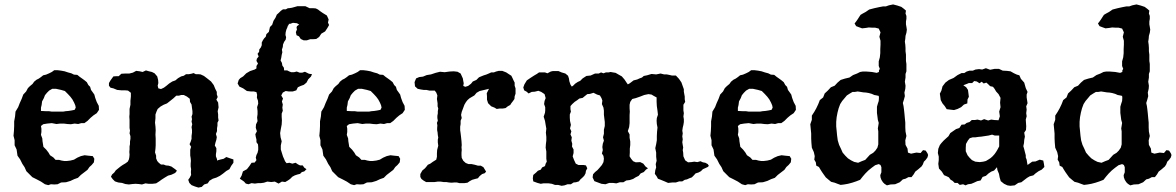

<svg xmlns="http://www.w3.org/2000/svg" viewBox="-20 -826 5310 867"><path d="M225 -509H240L256 -507L272 -504L287 -499L302 -495L314 -489L329 -488L340 -479L350 -472L361 -464L372 -455L379 -442L387 -434L391 -420L399 -409L406 -399L410 -384L417 -365L426 -348L427 -330L417 -315L402 -305L389 -294L375 -280L361 -270H347L333 -266L317 -268L300 -265L284 -266L268 -268H252L235 -266L214 -270L193 -268L175 -265L165 -257L167 -245V-230L165 -217L171 -201L172 -188L174 -176L176 -163L189 -150L199 -137L206 -125L221 -115L231 -104H247L258 -101L270 -99H282L298 -101L314 -105L329 -114L345 -121L362 -125L379 -123L399 -121L406 -109L404 -93L394 -81L384 -72L375 -59L358 -46L345 -36L332 -23L315 -17L298 -9L278 -3L256 -2L240 6L225 7L210 6L198 10L183 6L165 -6L146 -16L126 -26L99 -53L91 -71L81 -86L71 -106L59 -123L55 -151L46 -170V-193L41 -213L43 -235L44 -257V-278L48 -300L50 -322L62 -342L69 -360L78 -380L85 -399L98 -413L106 -428L115 -437L127 -447L134 -457L145 -466L155 -471L165 -478L175 -486L188 -489L202 -495L214 -501ZM233 -425H216L202 -417L192 -407L183 -396L178 -383L170 -368L168 -352L165 -340V-325L185 -324H200L214 -322H265L277 -324L289 -325L302 -327L317 -330L322 -340L320 -350L315 -362L307 -377L298 -389L287 -401L273 -415L256 -420Z M595 -506 611 -504 624 -501 639 -508 653 -504 666 -501 678 -495 690 -481 694 -465 695 -451 692 -439 695 -427 707 -424 720 -430 732 -439 744 -449 758 -458 772 -463 784 -473 798 -481 810 -484 820 -491H833L844 -493L854 -496L864 -491H876L886 -490L901 -483L918 -470L933 -458L945 -442L952 -425L959 -411V-400L963 -388L957 -376L965 -363L967 -341L963 -324L965 -309V-295L967 -282L962 -272V-259L960 -247V-234L955 -221L959 -207L957 -195L953 -182L950 -169L957 -157V-143L955 -130V-120L960 -107V-100L962 -102L977 -106L990 -109L1002 -117L1016 -112L1034 -106V-91L1024 -77L1016 -62L1002 -54L987 -42L973 -32L957 -24L941 -19L926 -10L918 2L902 7L891 18L876 21L860 16L845 10L835 0L830 -14L837 -24L843 -36L842 -49L843 -62L841 -74V-87L842 -100L841 -112L839 -124V-150L843 -163L836 -175L841 -186L845 -199V-212L847 -227V-239L845 -252L848 -265L845 -277L847 -288L845 -299L849 -311V-324L847 -338L845 -354L838 -366L837 -380L824 -390L810 -397H798L788 -394H776L763 -382L748 -370L734 -359L719 -353L705 -345L692 -334L687 -323L682 -309V-292L680 -272L682 -255L683 -238L682 -218L683 -201V-170L682 -154L680 -138L685 -123V-111L690 -99L697 -91L707 -83H719L729 -79L741 -78L754 -74L771 -62L779 -55L771 -45L754 -37L739 -33L724 -24L710 -15L699 -7L685 2L668 4H651L637 2L621 7L607 5L592 4L578 5L562 7L546 5L531 0L514 -2L499 -7L489 -17L481 -28L486 -38L496 -47L503 -57L514 -66L524 -74L534 -81L546 -88L557 -96L562 -106L564 -116L565 -128L564 -140L565 -152V-165L567 -175V-187L569 -199V-211L565 -224L567 -236L565 -248V-284L564 -299L565 -311V-334L569 -353V-371L571 -390V-407L558 -417L546 -418H529L509 -420L492 -427L479 -430L472 -439V-451L479 -463L492 -481L507 -482H516L528 -493L546 -494H564L580 -498Z M1116 1 1102 6 1090 3 1082 -6 1075 -11 1063 -19 1071 -33 1077 -52 1095 -62 1106 -76 1116 -91 1130 -92 1138 -103 1135 -114 1138 -126 1143 -136 1146 -149V-162L1145 -174L1138 -184V-196L1135 -208L1133 -220L1140 -233L1135 -249L1136 -264L1143 -279L1141 -295L1143 -310V-325L1141 -342L1146 -358L1145 -371L1140 -385L1141 -398L1138 -410L1126 -413H1113L1095 -415L1078 -427L1061 -435L1053 -449L1058 -465L1065 -473L1078 -481L1092 -495L1109 -505L1130 -512L1138 -517V-528L1145 -539L1138 -551L1140 -561L1148 -571L1143 -583L1150 -592L1151 -603L1158 -612L1162 -622V-634L1167 -644L1173 -653L1180 -660L1183 -672L1194 -682L1199 -704L1209 -714L1215 -732L1224 -746L1230 -760L1239 -768L1248 -777L1258 -784H1271L1280 -789H1285L1298 -791L1309 -794L1323 -798H1359L1378 -789H1394L1406 -788L1416 -783L1425 -776L1438 -767L1456 -756L1464 -738L1461 -724L1466 -713L1458 -699L1448 -684L1431 -674L1421 -659L1408 -650L1394 -649H1381L1366 -644H1351L1338 -650L1330 -662L1319 -667L1316 -681L1321 -693L1319 -701L1321 -708L1331 -715L1321 -721L1303 -723L1289 -718L1285 -719L1283 -713L1280 -710L1277 -701L1273 -692L1270 -680L1269 -668L1272 -658L1270 -647L1263 -637L1258 -625L1257 -614L1253 -602L1255 -590L1252 -578L1250 -565L1247 -553L1253 -542L1255 -530L1262 -520L1263 -508H1277L1287 -503L1295 -500H1308L1320 -503L1333 -498H1345L1357 -502L1375 -493L1389 -491L1384 -480L1372 -468L1364 -453L1352 -443L1338 -438L1325 -432L1318 -418L1302 -413H1284L1270 -415L1257 -408L1250 -395L1258 -381L1253 -368L1257 -354L1255 -340L1257 -326L1252 -313V-298L1253 -283L1252 -264L1248 -243L1245 -225L1247 -206L1252 -188L1248 -169V-151L1258 -119L1263 -108L1267 -98L1274 -89L1287 -91L1300 -87L1315 -91L1325 -84L1335 -79H1347L1354 -69L1364 -62L1354 -52L1343 -49L1335 -41L1323 -38L1311 -34L1300 -28L1290 -18L1280 -11L1268 -4L1253 -6L1238 3L1221 -6L1205 -4L1187 -6L1172 -1L1158 1H1145L1131 3Z M1606 -509H1621L1637 -507L1653 -504L1668 -499L1683 -495L1695 -489L1710 -488L1721 -479L1731 -472L1742 -464L1753 -455L1760 -442L1768 -434L1772 -420L1780 -409L1787 -399L1791 -384L1798 -365L1807 -348L1808 -330L1798 -315L1783 -305L1770 -294L1756 -280L1742 -270H1728L1714 -266L1698 -268L1681 -265L1665 -266L1649 -268H1633L1616 -266L1595 -270L1574 -268L1556 -265L1546 -257L1548 -245V-230L1546 -217L1552 -201L1553 -188L1555 -176L1557 -163L1570 -150L1580 -137L1587 -125L1602 -115L1612 -104H1628L1639 -101L1651 -99H1663L1679 -101L1695 -105L1710 -114L1726 -121L1743 -125L1760 -123L1780 -121L1787 -109L1785 -93L1775 -81L1765 -72L1756 -59L1739 -46L1726 -36L1713 -23L1696 -17L1679 -9L1659 -3L1637 -2L1621 6L1606 7L1591 6L1579 10L1564 6L1546 -6L1527 -16L1507 -26L1480 -53L1472 -71L1462 -86L1452 -106L1440 -123L1436 -151L1427 -170V-193L1422 -213L1424 -235L1425 -257V-278L1429 -300L1431 -322L1443 -342L1450 -360L1459 -380L1466 -399L1479 -413L1487 -428L1496 -437L1508 -447L1515 -457L1526 -466L1536 -471L1546 -478L1556 -486L1569 -489L1583 -495L1595 -501ZM1614 -425H1597L1583 -417L1573 -407L1564 -396L1559 -383L1551 -368L1549 -352L1546 -340V-325L1566 -324H1581L1595 -322H1646L1658 -324L1670 -325L1683 -327L1698 -330L1703 -340L1701 -350L1696 -362L1688 -377L1679 -389L1668 -401L1654 -415L1637 -420Z M1907 -487 1926 -490 1947 -497 1967 -502 1988 -500 2010 -503 2029 -504 2046 -502 2060 -494 2070 -472 2072 -460 2074 -450 2072 -438 2081 -434 2094 -438 2107 -448 2115 -458 2131 -465 2143 -477 2155 -482 2165 -486 2175 -489 2187 -494 2198 -499H2210L2220 -503L2232 -506H2248L2266 -499L2278 -491L2289 -484L2294 -474L2299 -463L2304 -453V-439L2308 -427V-403L2304 -391L2303 -379L2296 -369L2289 -360L2284 -352L2273 -346L2263 -338L2251 -336H2237L2223 -334L2213 -340L2198 -346L2184 -360L2179 -376V-391L2178 -405L2188 -425L2163 -419L2146 -415L2132 -407L2122 -395L2110 -388L2100 -382L2091 -374L2084 -365L2077 -353L2070 -334L2065 -321L2062 -307L2065 -293L2060 -281V-266L2058 -254V-238L2060 -224L2062 -207L2064 -188L2065 -171L2064 -161L2065 -149L2064 -137V-125L2065 -113L2072 -100L2083 -90L2096 -85H2110L2124 -82L2138 -78H2151L2163 -71L2175 -51L2169 -44L2157 -40L2146 -31L2138 -21L2126 -18L2112 -14L2101 -8L2091 -1L2077 1H2055L2043 -2H2031L2019 -1L2007 -2L1995 -4H1983L1969 -6H1957L1943 -4H1904L1892 -11L1883 -18L1878 -27V-40L1887 -56L1899 -66L1905 -73L1912 -82L1923 -87L1934 -95L1950 -105L1953 -118V-133L1954 -149L1959 -168L1957 -183V-195L1959 -205L1957 -216L1956 -228L1954 -238V-248L1955 -260L1953 -271L1957 -281L1955 -293V-303L1957 -314V-324L1959 -336L1956 -346V-360L1953 -379L1955 -395L1950 -408L1943 -417H1919L1905 -420H1893L1880 -422L1866 -425L1854 -436L1852 -455L1859 -472L1873 -478L1890 -480Z M2529 11 2516 13 2500 9H2486L2472 4L2458 2H2433L2422 4L2407 0L2388 -7L2386 -21L2388 -36L2401 -47L2409 -55L2422 -60L2428 -70L2441 -76L2444 -87L2449 -96L2447 -109V-142L2444 -159L2445 -175L2447 -191V-208L2445 -227L2447 -245L2444 -262L2441 -280L2435 -299L2441 -317L2442 -327V-342L2437 -356L2439 -370L2444 -383L2439 -401L2424 -411L2411 -416L2395 -412L2381 -411L2367 -404L2358 -412L2347 -418L2343 -431L2348 -445L2359 -463L2375 -474L2392 -485L2404 -492L2414 -499H2441L2452 -495L2467 -503L2476 -505H2502L2516 -499L2533 -494L2545 -484L2549 -472L2551 -459L2556 -444L2562 -435L2568 -439L2577 -448L2589 -456L2600 -461L2611 -472L2628 -483L2647 -485L2667 -494H2684L2694 -499L2705 -495L2716 -499H2728L2737 -501L2748 -499L2760 -497L2772 -490L2788 -481L2800 -467L2810 -452L2815 -445L2824 -450L2841 -463L2857 -467L2868 -472L2879 -476L2887 -483L2902 -486L2922 -492L2943 -490L2963 -494L2979 -490H2991L3001 -488L3014 -485H3032L3046 -470L3057 -454L3063 -437L3068 -423V-412L3072 -390V-378L3074 -366L3066 -353V-327L3068 -315L3066 -300L3068 -288V-275L3066 -262L3063 -250L3061 -236L3063 -224L3061 -210L3063 -197L3061 -184L3063 -171L3065 -160L3063 -148L3065 -137L3066 -120L3074 -102L3087 -93L3102 -94L3115 -96L3129 -94L3143 -98L3154 -93L3165 -91L3176 -85L3181 -77L3176 -72L3163 -66L3154 -62L3145 -53L3134 -47L3121 -43L3113 -34L3104 -25L3093 -21L3082 -16L3072 -14L3061 -7H3047L3032 -2H3016L2997 0L2981 -7L2964 -14L2951 -19L2945 -30L2937 -41L2939 -57L2943 -70L2941 -85L2945 -100L2943 -118V-137L2939 -157L2943 -175L2946 -193V-212L2947 -231L2949 -250L2946 -266L2945 -281L2946 -293L2951 -308L2949 -326L2946 -347L2945 -366V-386L2932 -393L2922 -399L2908 -401L2889 -397L2871 -390L2851 -383L2835 -379L2826 -366L2823 -353V-337L2824 -322L2823 -306V-270L2821 -252L2815 -234L2823 -219V-204L2826 -187V-171L2824 -155V-137L2823 -120L2830 -109L2839 -98L2851 -93L2871 -94L2885 -87L2895 -74L2906 -66L2897 -60L2887 -49L2873 -43L2864 -32L2850 -25L2839 -18L2824 -13L2808 -11L2795 -3H2779L2763 2L2748 0H2731L2714 6L2696 4L2664 -8L2656 -25L2658 -39L2667 -49L2678 -58L2687 -68L2698 -81L2705 -94L2707 -109L2705 -122L2698 -133L2702 -148L2700 -162L2702 -177L2707 -191L2703 -206L2707 -222V-240L2711 -257V-275L2709 -291L2707 -308V-326L2705 -340L2698 -356L2700 -372L2696 -383L2689 -395L2676 -399L2660 -407L2644 -402L2632 -401L2622 -393L2611 -384L2596 -381L2587 -374L2575 -366L2564 -356L2556 -347V-333L2558 -322L2553 -309V-295L2554 -280L2558 -262L2554 -246L2560 -233L2556 -219L2562 -206L2560 -191L2564 -177L2563 -164L2570 -151V-135L2566 -120L2572 -104L2580 -87L2592 -81H2615L2626 -79L2632 -66L2626 -55L2624 -43L2618 -32L2609 -23L2601 -16L2594 -7L2581 -3L2570 -2L2558 6H2543Z M3372 -509H3387L3403 -507L3419 -504L3434 -499L3449 -495L3461 -489L3476 -488L3487 -479L3497 -472L3508 -464L3519 -455L3526 -442L3534 -434L3538 -420L3546 -409L3553 -399L3557 -384L3564 -365L3573 -348L3574 -330L3564 -315L3549 -305L3536 -294L3522 -280L3508 -270H3494L3480 -266L3464 -268L3447 -265L3431 -266L3415 -268H3399L3382 -266L3361 -270L3340 -268L3322 -265L3312 -257L3314 -245V-230L3312 -217L3318 -201L3319 -188L3321 -176L3323 -163L3336 -150L3346 -137L3353 -125L3368 -115L3378 -104H3394L3405 -101L3417 -99H3429L3445 -101L3461 -105L3476 -114L3492 -121L3509 -125L3526 -123L3546 -121L3553 -109L3551 -93L3541 -81L3531 -72L3522 -59L3505 -46L3492 -36L3479 -23L3462 -17L3445 -9L3425 -3L3403 -2L3387 6L3372 7L3357 6L3345 10L3330 6L3312 -6L3293 -16L3273 -26L3246 -53L3238 -71L3228 -86L3218 -106L3206 -123L3202 -151L3193 -170V-193L3188 -213L3190 -235L3191 -257V-278L3195 -300L3197 -322L3209 -342L3216 -360L3225 -380L3232 -399L3245 -413L3253 -428L3262 -437L3274 -447L3281 -457L3292 -466L3302 -471L3312 -478L3322 -486L3335 -489L3349 -495L3361 -501ZM3380 -425H3363L3349 -417L3339 -407L3330 -396L3325 -383L3317 -368L3315 -352L3312 -340V-325L3332 -324H3347L3361 -322H3412L3424 -324L3436 -325L3449 -327L3464 -330L3469 -340L3467 -350L3462 -362L3454 -377L3445 -389L3434 -401L3420 -415L3403 -420Z M3994 -802 4013 -806 4032 -801 4050 -795 4062 -786 4071 -778 4069 -765 4073 -754V-741L4071 -729V-716L4073 -705L4075 -692L4073 -678L4069 -664L4068 -651L4066 -638L4068 -624L4069 -609V-595L4071 -579V-551L4073 -537V-504L4069 -492V-476L4066 -457L4069 -439L4068 -425L4064 -408L4066 -392L4062 -377L4057 -361L4060 -347L4062 -332L4064 -314L4066 -292L4068 -272V-251L4069 -232L4073 -212L4068 -192L4069 -172L4078 -155L4080 -137L4094 -132L4118 -137L4137 -135L4148 -148L4160 -146L4168 -134L4171 -126L4168 -115L4160 -104L4152 -96L4147 -83L4141 -74L4135 -69L4127 -62L4113 -51L4106 -39L4096 -26H4082L4069 -19L4057 -16L4043 -3L4022 6L4001 7L3985 11L3974 4L3967 -3L3960 -14L3956 -25L3955 -35L3960 -48V-71L3956 -81L3948 -85L3932 -80L3917 -69L3901 -56L3887 -42L3875 -28L3864 -14L3846 -7L3828 -1L3809 4L3792 7L3776 9L3762 4L3749 -1L3733 -5L3722 -14L3709 -25L3699 -39L3692 -49L3685 -60L3678 -72L3666 -78L3664 -93L3657 -105L3659 -121L3655 -139L3646 -159L3644 -181L3643 -201V-223L3639 -265L3646 -285V-304L3657 -321L3666 -337L3675 -356L3682 -374L3697 -386L3704 -404L3718 -417L3732 -432L3749 -439L3762 -453L3776 -465L3795 -471L3816 -476L3832 -487L3850 -494L3864 -501L3876 -503H3892L3917 -501L3939 -497L3949 -501V-508L3953 -515L3948 -528V-549L3953 -567L3955 -586V-604L3956 -624V-642L3951 -660L3956 -680L3948 -697L3932 -701H3919L3903 -702L3891 -700L3873 -698L3859 -703L3846 -708L3839 -720L3846 -729L3853 -739L3860 -750L3866 -759L3876 -765L3889 -772L3905 -783L3928 -789L3951 -794L3967 -797H3980ZM3853 -413 3841 -411H3830L3818 -404L3804 -395L3794 -383L3783 -370L3774 -356L3767 -337L3762 -318L3758 -297L3756 -276V-255L3758 -235L3760 -214L3763 -192L3769 -172L3778 -153L3785 -137L3797 -123L3809 -111L3823 -102L3837 -95L3855 -91L3871 -98L3887 -104L3898 -116L3908 -127L3923 -136L3933 -146L3942 -159L3946 -174V-233L3944 -246L3946 -258L3948 -271L3944 -285L3942 -301L3940 -316V-344L3944 -358L3948 -370L3949 -385L3948 -393L3939 -395L3928 -397L3917 -402L3903 -406L3891 -408L3878 -409L3866 -411Z M4415 -512 4432 -518 4451 -511 4471 -515H4491L4508 -507L4527 -506L4543 -504L4559 -495L4572 -489L4583 -486L4590 -470L4605 -453L4612 -428L4620 -411L4616 -399V-386L4620 -360L4614 -346L4616 -331L4614 -315L4616 -301L4612 -286L4614 -256L4613 -239L4605 -227L4608 -209L4605 -194L4604 -180L4601 -166L4605 -152L4608 -140L4612 -125V-115L4616 -105L4618 -92L4620 -81L4641 -96L4656 -97L4675 -105L4691 -101L4694 -86L4696 -72L4684 -60L4670 -53L4656 -43L4646 -34L4630 -30L4618 -23L4592 -3L4578 0L4562 11L4542 13L4529 11L4514 4L4499 -8L4494 -25L4491 -41L4484 -58L4482 -71L4469 -56L4456 -51L4444 -43L4432 -32L4417 -27L4408 -11L4393 -8L4378 -1L4366 4L4351 6L4340 11L4329 6L4314 9L4304 0H4291L4282 -9L4272 -15L4265 -25L4255 -30L4243 -35L4233 -51L4220 -65L4217 -86L4219 -103V-119L4215 -135L4217 -154L4224 -171L4231 -180L4241 -191L4253 -202L4263 -211L4271 -225L4297 -243L4312 -248L4322 -263L4336 -264L4345 -271L4358 -275L4368 -284H4382L4394 -286L4410 -282L4424 -288L4442 -282L4456 -286L4471 -284L4489 -283L4495 -301L4492 -322L4498 -342L4496 -362L4498 -384L4489 -401L4478 -413L4471 -425L4464 -434L4451 -437L4442 -446L4434 -453L4422 -449L4413 -457L4403 -450L4391 -458L4379 -460L4370 -451H4355L4348 -448L4330 -441L4343 -432L4351 -420L4353 -405L4355 -389L4349 -377L4348 -359L4333 -354L4320 -342L4304 -334L4288 -329L4271 -331L4255 -333L4246 -347L4236 -359L4228 -374L4226 -389L4224 -403L4231 -417L4236 -436L4249 -453L4265 -465L4286 -474L4304 -487L4322 -496H4334L4345 -503L4358 -507H4373L4385 -512L4401 -514ZM4460 -218 4444 -214 4424 -211 4411 -209 4399 -208 4385 -206H4373L4359 -202L4351 -192L4342 -176L4341 -159V-143L4349 -125L4358 -114L4369 -103L4384 -96L4404 -94L4420 -96L4432 -99L4442 -105L4453 -112L4462 -120L4471 -130L4478 -140L4484 -150L4492 -165V-214H4472Z M5093 -802 5112 -806 5131 -801 5149 -795 5161 -786 5170 -778 5168 -765 5172 -754V-741L5170 -729V-716L5172 -705L5174 -692L5172 -678L5168 -664L5167 -651L5165 -638L5167 -624L5168 -609V-595L5170 -579V-551L5172 -537V-504L5168 -492V-476L5165 -457L5168 -439L5167 -425L5163 -408L5165 -392L5161 -377L5156 -361L5159 -347L5161 -332L5163 -314L5165 -292L5167 -272V-251L5168 -232L5172 -212L5167 -192L5168 -172L5177 -155L5179 -137L5193 -132L5217 -137L5236 -135L5247 -148L5259 -146L5267 -134L5270 -126L5267 -115L5259 -104L5251 -96L5246 -83L5240 -74L5234 -69L5226 -62L5212 -51L5205 -39L5195 -26H5181L5168 -19L5156 -16L5142 -3L5121 6L5100 7L5084 11L5073 4L5066 -3L5059 -14L5055 -25L5054 -35L5059 -48V-71L5055 -81L5047 -85L5031 -80L5016 -69L5000 -56L4986 -42L4974 -28L4963 -14L4945 -7L4927 -1L4908 4L4891 7L4875 9L4861 4L4848 -1L4832 -5L4821 -14L4808 -25L4798 -39L4791 -49L4784 -60L4777 -72L4765 -78L4763 -93L4756 -105L4758 -121L4754 -139L4745 -159L4743 -181L4742 -201V-223L4738 -265L4745 -285V-304L4756 -321L4765 -337L4774 -356L4781 -374L4796 -386L4803 -404L4817 -417L4831 -432L4848 -439L4861 -453L4875 -465L4894 -471L4915 -476L4931 -487L4949 -494L4963 -501L4975 -503H4991L5016 -501L5038 -497L5048 -501V-508L5052 -515L5047 -528V-549L5052 -567L5054 -586V-604L5055 -624V-642L5050 -660L5055 -680L5047 -697L5031 -701H5018L5002 -702L4990 -700L4972 -698L4958 -703L4945 -708L4938 -720L4945 -729L4952 -739L4959 -750L4965 -759L4975 -765L4988 -772L5004 -783L5027 -789L5050 -794L5066 -797H5079ZM4952 -413 4940 -411H4929L4917 -404L4903 -395L4893 -383L4882 -370L4873 -356L4866 -337L4861 -318L4857 -297L4855 -276V-255L4857 -235L4859 -214L4862 -192L4868 -172L4877 -153L4884 -137L4896 -123L4908 -111L4922 -102L4936 -95L4954 -91L4970 -98L4986 -104L4997 -116L5007 -127L5022 -136L5032 -146L5041 -159L5045 -174V-233L5043 -246L5045 -258L5047 -271L5043 -285L5041 -301L5039 -316V-344L5043 -358L5047 -370L5048 -385L5047 -393L5038 -395L5027 -397L5016 -402L5002 -406L4990 -408L4977 -409L4965 -411Z"/></svg>

Font: Tagesschrift
Style: Regular
Weight: 400
Designer: Yanone
Version: Version 2.000; ttfautohint (v1.8.4.7-5d5b)